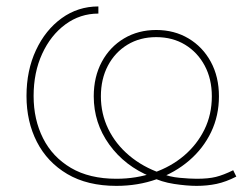

<svg xmlns="http://www.w3.org/2000/svg" viewBox="-20 -574 784 605"><path d="M346.7 11.7Q255.4 11.7 192.1 -25.6Q128.9 -63 96.2 -127Q63.5 -190.9 63.5 -271.5Q63.5 -352.1 93.3 -415.8Q123 -479.5 174.3 -516.6Q225.6 -553.7 290 -553.7V-531.2Q232.4 -531.2 186 -497.1Q139.6 -462.9 112.8 -404.3Q85.9 -345.7 85.9 -271.5Q85.9 -197.3 115.7 -138.2Q145.5 -79.1 203.6 -44.9Q261.7 -10.7 346.7 -10.7Q409.7 -10.7 464.4 -29.8Q519 -48.8 560.1 -83.7Q601.1 -118.7 624.3 -166Q647.5 -213.4 647.5 -270.5Q647.5 -325.2 625 -367.2Q602.5 -409.2 563.2 -433.1Q523.9 -457 472.2 -457Q420.9 -457 381.6 -433.1Q342.3 -409.2 320.1 -367.2Q297.9 -325.2 297.9 -270.5Q297.9 -215.8 321 -168Q344.2 -120.1 387 -84Q429.7 -47.9 487.8 -27.8Q513.7 -16.6 546.1 -13.7Q578.6 -10.7 599.6 -10.7Q636.7 -10.7 660.4 -16.6Q684.1 -22.5 714.8 -37.6L724.6 -17.6Q692.4 -1 662.6 5.4Q632.8 11.7 599.6 11.7Q568.8 11.7 528.6 5.6Q488.3 -0.5 455.6 -17.1Q373 -50.8 324.2 -118.7Q275.4 -186.5 275.4 -270.5Q275.4 -332 300.8 -379.2Q326.2 -426.3 370.8 -452.9Q415.5 -479.5 472.2 -479.5Q529.3 -479.5 574 -452.9Q618.7 -426.3 644.3 -379.2Q669.9 -332 669.9 -270.5Q669.9 -209.5 645.3 -158Q620.6 -106.4 576.4 -68.4Q532.2 -30.3 473.6 -9.3Q415 11.7 346.7 11.7Z"/></svg>

Font: Inter Thin
Style: Regular
Weight: 250
Designer: Rasmus Andersson
Foundry: rsms
Version: Version 4.001;git-66647c0bb